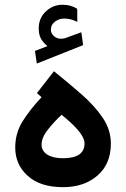

<svg xmlns="http://www.w3.org/2000/svg" viewBox="-20 -776 521 794"><path d="M124.5 -565.4 132.3 -513.2 323.7 -589.4 316.4 -642.6 248 -617.7C245.6 -617.2 244.1 -616.7 243.7 -616.7C239.3 -616.2 235.4 -615.7 231.9 -615.7C208.5 -615.7 190.9 -633.8 190.4 -651.9C190.4 -667 196.3 -678.7 208 -687C219.2 -695.3 231.4 -699.2 244.6 -699.2C262.7 -699.2 279.8 -695.8 299.8 -685.5L299.3 -739.7C280.3 -751 263.2 -756.3 237.8 -756.3C211.9 -756.3 189.5 -747.1 169.9 -729C149.9 -710.4 140.1 -687 140.1 -658.2C140.1 -622.6 154.3 -603 176.3 -585.4ZM151.9 -374C119.1 -339.4 93.3 -305.7 73.2 -273.9C53.2 -241.7 43 -205.6 43 -166C43 -118.7 60.1 -79.6 94.7 -48.8C128.9 -17.6 177.7 -2 240.7 -2C298.8 -2 346.7 -18.1 383.3 -50.3C419.9 -82 438.5 -126 438.5 -182.1C438.5 -220.2 427.2 -255.9 404.8 -289.1C382.3 -322.3 353 -354.5 317.4 -385.7C281.7 -417 243.7 -448.7 203.1 -481.4L132.8 -391.1ZM329.6 -183.1C329.6 -142.1 299.8 -121.6 240.2 -121.6C183.1 -121.6 151.9 -144.5 151.9 -177.7C151.9 -196.8 160.2 -217.3 177.2 -238.8C193.8 -260.3 212.9 -281.2 234.9 -301.3C276.9 -267.1 329.6 -219.7 329.6 -183.1Z"/></svg>

Font: Vazirmatn SemiBold
Style: Regular
Weight: 600
Designer: Saber Rastikerdar
Foundry: Saber Rastikerdar
Version: Version 33.003